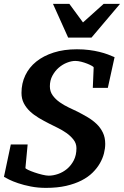

<svg xmlns="http://www.w3.org/2000/svg" viewBox="-25 -937 629 974"><path d="M522 -491.2H445.8L450.2 -595.2Q450.2 -597.7 440.9 -603Q431.6 -608.4 417.5 -614Q403.3 -619.6 387 -623.8Q370.6 -627.9 356.9 -627.9Q337.4 -627.9 314.9 -619.1Q292.5 -610.4 273.2 -593.8Q253.9 -577.1 241 -553.2Q228 -529.3 228 -499Q228 -472.7 242.4 -452.9Q256.8 -433.1 278.1 -418.2Q299.3 -403.3 323.5 -391.8Q347.7 -380.4 367.2 -371.1Q394 -357.4 419.7 -342.3Q445.3 -327.1 465.1 -308.1Q484.9 -289.1 496.8 -264.4Q508.8 -239.7 508.8 -207Q508.8 -184.1 502.4 -158.9Q496.1 -133.8 481.9 -108.9Q467.8 -84 444.8 -61.3Q421.9 -38.6 388.4 -21.5Q355 -4.4 310.3 5.9Q265.6 16.1 208 16.1Q167 16.1 131.1 9Q95.2 2 67.1 -7.6Q39.1 -17.1 20.5 -26.4Q2 -35.6 -4.9 -40L29.8 -204.1H115.2L104 -85Q103.5 -82 117.2 -75.4Q130.9 -68.8 149.9 -62.3Q168.9 -55.7 189.2 -50.8Q209.5 -45.9 222.2 -45.9Q244.6 -45.9 269.5 -54.4Q294.4 -63 315.2 -80.3Q335.9 -97.7 349.4 -123.8Q362.8 -149.9 362.8 -185.1Q362.8 -209.5 347.9 -228.5Q333 -247.6 311.8 -262.5Q290.5 -277.3 266.4 -289.1Q242.2 -300.8 224.1 -310.1Q197.3 -323.7 172.1 -338.6Q147 -353.5 127.4 -371.8Q107.9 -390.1 95.9 -413.1Q84 -436 84 -465.8Q84 -514.2 103.3 -554.7Q122.6 -595.2 158.9 -624.5Q195.3 -653.8 247.3 -670.4Q299.3 -687 365.2 -687Q398.9 -687 427.2 -683.3Q455.6 -679.7 479.2 -673.8Q502.9 -668 522 -660.9Q541 -653.8 556.2 -647ZM439 -746.1H320.8L243.7 -917.5H326.7L396 -823.2L501 -917.5H584Z"/></svg>

Font: Charis SIL Phon
Style: Bold Italic
Weight: 700
Italic angle: -11°
Foundry: SIL International
Version: Version 5.000